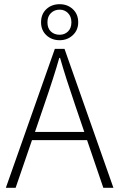

<svg xmlns="http://www.w3.org/2000/svg" viewBox="-20 -891 566 911"><path d="M7.8 0 240.2 -659.2H286.1L518.1 0H470.2L393.1 -226.1H131.8L54.2 0ZM146 -265.1H379.9L337.9 -388.2Q291.5 -523.4 265.1 -616.2H261.2Q237.3 -531.2 188 -388.2ZM174.8 -785.2Q174.8 -824.2 200 -847.7Q225.1 -871.1 263.2 -871.1Q300.3 -871.1 325.7 -847.4Q351.1 -823.7 351.1 -785.2Q351.1 -748 325.4 -724.1Q299.8 -700.2 263.2 -700.2Q225.1 -700.2 200 -723.9Q174.8 -747.6 174.8 -785.2ZM205.1 -785.2Q205.1 -756.8 221.4 -741.5Q237.8 -726.1 263.2 -726.1Q286.6 -726.1 302.7 -741.7Q318.8 -757.3 318.8 -785.2Q318.8 -812.5 302.7 -828.9Q286.6 -845.2 263.2 -845.2Q238.3 -845.2 221.7 -829.1Q205.1 -813 205.1 -785.2Z"/></svg>

Font: Source Sans Pro Light
Style: Regular
Weight: 300
Designer: Paul D. Hunt
Foundry: Adobe Systems Incorporated
Version: Version 2.020;PS 2.0;hotconv 1.0.86;makeotf.lib2.5.63406